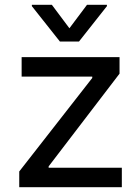

<svg xmlns="http://www.w3.org/2000/svg" viewBox="-20 -785 584 805"><path d="M60.7 0H490.8V-81.7H183.9V-87.4L481.2 -476.2V-545.5H70.7V-463.8H366.8V-458.1L60.7 -66.1ZM113.6 -759.2 231.2 -610.8H311.1L428.3 -759.2V-764.9H344.8L271 -666.5L197.4 -764.9H113.6Z"/></svg>

Font: Margiela Sans Text
Style: Regular
Weight: 400
Designer: Stefan Endress, Andreas Faust
Version: Version 1.100;FEAKit 1.0